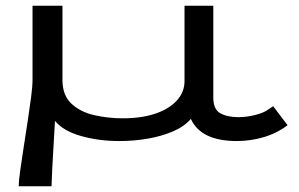

<svg xmlns="http://www.w3.org/2000/svg" viewBox="-20 -480 1040 667"><path d="M45 167Q45 150 50 114Q55 78 62 33Q69 -12 76 -58Q83 -104 88 -142Q93 -180 93 -202V-460H197V-202Q197 -149 228 -120Q259 -91 307 -80Q355 -69 407 -69Q471 -69 519 -85Q567 -101 594 -130.5Q621 -160 621 -198V-460H721V-141Q721 -100 745.5 -86.5Q770 -73 808 -73Q837 -73 866.5 -80.5Q896 -88 911 -99L929 -111L979 -45Q942 -17 896 -3.5Q850 10 803 10Q678 10 643 -67Q621 -41 582 -24Q543 -7 494.5 1.5Q446 10 395 10Q323 10 261.5 -7.5Q200 -25 171 -60Q168 -2 164.5 52.5Q161 107 159 167Z"/></svg>

Font: Inconsolata UltraExpanded Medium
Style: Regular
Weight: 500
Width: 9
Monospace: yes
Designer: Raph Levien, Cyreal, Brenton Simpson
Foundry: Raph Levien, Cyreal, Google
Version: Version 3.001; ttfautohint (v1.8.2.53-6de2)